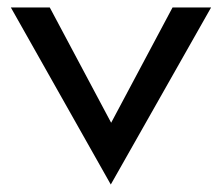

<svg xmlns="http://www.w3.org/2000/svg" viewBox="-20 -471 595 513"><path d="M9 -451 276 22 544 -451H441L277 -143L113 -451Z"/></svg>

Font: Charger Sport
Style: Bd
Weight: 700
Designer: Jasper
Foundry: Cannot Into Space Fonts
Version: Version 1.1